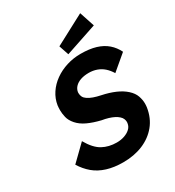

<svg xmlns="http://www.w3.org/2000/svg" viewBox="-219 -1065 1101 1205"><g transform="rotate(-30 331.0 -463.0)"><path d="M317 10Q252 10 200.5 -6Q149 -22 112 -53Q75 -84 48 -128L158 -235Q197 -167 242 -142.5Q287 -118 344 -118Q375 -118 400.5 -127Q426 -136 442.5 -151.5Q459 -167 462 -189Q463 -194 463 -198Q463 -209 458.5 -220.5Q454 -232 442.5 -242.5Q431 -253 414.5 -261.5Q398 -270 376.5 -276.5Q355 -283 330 -287Q276 -300 236.5 -318.5Q197 -337 173 -364.5Q149 -392 142.5 -420Q136 -448 136 -471Q136 -488 138 -506Q145 -551 170.5 -589.5Q196 -628 235.5 -656Q275 -684 323.5 -699Q372 -714 424 -714Q488 -714 534 -700Q580 -686 611.5 -658.5Q643 -631 662 -592L553 -500Q536 -528 514.5 -547Q493 -566 466 -575.5Q439 -585 409 -585Q376 -585 350.5 -576.5Q325 -568 309 -551.5Q293 -535 290 -513Q290 -509 290 -505Q290 -492 296 -479.5Q302 -467 317.5 -456.5Q333 -446 355.5 -438Q378 -430 407 -424Q460 -413 501.5 -395Q543 -377 571 -351.5Q599 -326 609 -297.5Q619 -269 619 -242Q619 -228 617 -214Q606 -143 565 -93Q524 -43 460.5 -16.5Q397 10 317 10ZM357 -750 333 -821 550 -936 586 -827Z"/></g></svg>

Font: Lexend SemBd
Style: Italic
Weight: 600
Italic angle: -8.13011°
Designer: Bonnie Shaver-Troup, Thomas Jockin
Foundry: Lexend
Version: Version 1.007